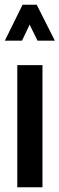

<svg xmlns="http://www.w3.org/2000/svg" viewBox="-39 -791 251 811"><path d="M-18.6 -619.1 56.4 -771.1H116L192.8 -619.1H119.5L86.2 -686.8L53.9 -619.1ZM34 0V-516H140.4V0Z"/></svg>

Font: Stick No Bills ExtraLight
Style: Regular
Weight: 200
Designer: Kosala Senevirathne, Siva Puranthara, Lasantha Premarathna, Tharique Azeez
Foundry: mooniak
Version: Version 2.000